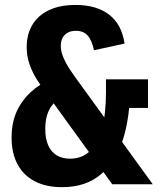

<svg xmlns="http://www.w3.org/2000/svg" viewBox="-20 -762 660 794"><path d="M418.2 -434H592V-315.7H479.8L517.8 -396.3Q517.6 -278.8 489.2 -187.3Q460.8 -95.9 398.3 -42Q335.8 12 236.7 12Q170.6 12 123.7 -12.4Q76.8 -36.8 52.4 -82.8Q27.9 -128.9 27.9 -193.3Q27.9 -262.3 55.2 -313.6Q82.6 -364.8 129.5 -399.4Q176.5 -434 239.7 -457.3L267.2 -383.2Q220.2 -360.2 193.7 -324.4Q167.2 -288.7 167.2 -228.4Q167.2 -189.2 179.1 -161.7Q190.9 -134.1 214.1 -119.9Q237.2 -105.8 270 -105.8Q318.8 -105.8 351.9 -137.2Q385.1 -168.6 401.6 -229.7Q418.2 -290.8 418.2 -380.1ZM294 -634.6Q274.1 -634.6 260 -626.9Q245.8 -619.2 238.6 -605.2Q231.4 -591.2 231.4 -572.6Q231.4 -549.8 242 -524.7Q252.5 -499.7 269.2 -474.4Q285.9 -449.2 315.5 -408.9Q322.7 -399.4 329.3 -389.9L611.7 0H444.2L185.2 -357.7L179.8 -364.5Q149.3 -406.2 131.8 -434.1Q114.2 -462 102.3 -495.8Q90.4 -529.6 90.4 -567.6Q90.4 -619.3 113.4 -658.6Q136.3 -697.8 181.7 -719.7Q227 -741.5 292.3 -741.5Q379.2 -741.5 431.2 -701.5Q483.3 -661.4 495.1 -581.8L368.6 -554.2Q359.8 -596.5 342.1 -615.5Q324.4 -634.6 294 -634.6Z"/></svg>

Font: Monaspace Neon Var
Style: Regular
Weight: 400
Designer: Riley Cran and the Lettermatic Team
Version: Version 1.000 (Monaspace Neon Var)